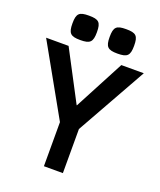

<svg xmlns="http://www.w3.org/2000/svg" viewBox="-162 -1000 919 1101"><g transform="rotate(20 298.0 -450.0)"><path d="M240.2 0H356V-269L596.2 -696.8H459L298.8 -393.1H296.9L137.2 -696.8H0L240.2 -269ZM340.8 -825.7C340.8 -765.6 356 -751 415 -751C475.1 -751 490.2 -765.6 490.2 -825.7C490.2 -886.7 475.1 -899.9 415 -899.9C356 -899.9 340.8 -886.7 340.8 -825.7ZM113.8 -825.7C113.8 -765.6 128.9 -751 188 -751C248 -751 263.2 -765.6 263.2 -825.7C263.2 -886.7 248 -899.9 188 -899.9C128.9 -899.9 113.8 -886.7 113.8 -825.7Z"/></g></svg>

Font: Doppio One
Style: Regular
Weight: 400
Designer: Szymon Celej
Foundry: Sorkin Type Co
Version: Version 1.002